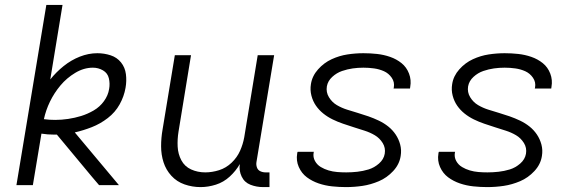

<svg xmlns="http://www.w3.org/2000/svg" viewBox="-20 -755 2344 783"><path d="M47 0H114L149 -210Q174 -206 201 -206H212L355 -34L384 0H465L285 -215Q320 -223 354.5 -236.5Q389 -250 419.5 -273.5Q450 -297 468 -329.5Q486 -362 492 -397Q497 -425 493.5 -452.5Q490 -480 473.5 -500.5Q457 -521 431 -529.5Q405 -538 377 -538Q341 -538 305.5 -524Q270 -510 239.5 -485.5Q209 -461 185 -431L235 -735H169ZM205 -266Q181 -266 159 -269Q167 -306 184 -341Q201 -376 226.5 -406.5Q252 -437 287 -458Q322 -479 359 -479Q381 -479 400 -468Q419 -457 424 -435.5Q429 -414 425 -392Q421 -366 404 -342.5Q387 -319 362 -304.5Q337 -290 311 -282Q285 -274 258 -270Q231 -266 205 -266Z M798 8Q829 8 860.5 -2Q892 -12 917 -35Q942 -58 958 -86Q954 -59 965.5 -35Q977 -11 1001.5 -1.5Q1026 8 1053 8H1079V-52H1063Q1051 -52 1041 -57Q1031 -62 1027.5 -73Q1024 -84 1026 -95L1098 -530H1031L976 -195Q971 -167 959 -140Q947 -113 924.5 -91.5Q902 -70 873.5 -61Q845 -52 817 -52Q786 -52 759.5 -64Q733 -76 719.5 -101.5Q706 -127 704.5 -157Q703 -187 708 -218L759 -530H693L643 -227Q637 -193 637 -158.5Q637 -124 647 -93Q657 -62 679 -38Q701 -14 732.5 -3Q764 8 798 8Z M1391 8Q1425 8 1458.5 3Q1492 -2 1525 -16Q1558 -30 1583.5 -57.5Q1609 -85 1614 -119Q1618 -143 1612 -165.5Q1606 -188 1593.5 -206.5Q1581 -225 1563.5 -239Q1546 -253 1525 -263Q1504 -273 1482.5 -280.5Q1461 -288 1439 -294.5Q1417 -301 1395 -308Q1373 -315 1353.5 -326.5Q1334 -338 1321.5 -358.5Q1309 -379 1313 -403Q1317 -425 1335 -441.5Q1353 -458 1375 -465.5Q1397 -473 1418.5 -476Q1440 -479 1462 -479Q1484 -479 1505.5 -476Q1527 -473 1546 -464.5Q1565 -456 1577.5 -438Q1590 -420 1586 -398Q1586 -396 1585 -394H1652Q1653 -398 1653 -401Q1658 -429 1648 -455Q1638 -481 1617.5 -497.5Q1597 -514 1571 -523Q1545 -532 1517.5 -535Q1490 -538 1462 -538Q1430 -538 1397 -533Q1364 -528 1332.5 -513.5Q1301 -499 1277 -472Q1253 -445 1248 -412Q1244 -388 1250 -365Q1256 -342 1268.5 -324Q1281 -306 1298.5 -292Q1316 -278 1336.5 -268Q1357 -258 1379 -250.5Q1401 -243 1423 -236Q1445 -229 1467 -222Q1489 -215 1508.5 -203.5Q1528 -192 1540.5 -172Q1553 -152 1549 -128Q1545 -105 1525.5 -88Q1506 -71 1483 -64Q1460 -57 1437 -54.5Q1414 -52 1392 -52Q1373 -52 1355 -53.5Q1337 -55 1320 -60Q1303 -65 1288 -74Q1273 -83 1264.5 -98.5Q1256 -114 1259 -132Q1259 -134 1260 -136H1194Q1192 -133 1192 -129Q1187 -100 1198.5 -74Q1210 -48 1231.5 -32Q1253 -16 1279.5 -7Q1306 2 1334.5 5Q1363 8 1391 8Z M1967 8Q2001 8 2034.5 3Q2068 -2 2101 -16Q2134 -30 2159.5 -57.5Q2185 -85 2190 -119Q2194 -143 2188 -165.5Q2182 -188 2169.5 -206.5Q2157 -225 2139.5 -239Q2122 -253 2101 -263Q2080 -273 2058.5 -280.5Q2037 -288 2015 -294.5Q1993 -301 1971 -308Q1949 -315 1929.5 -326.5Q1910 -338 1897.5 -358.5Q1885 -379 1889 -403Q1893 -425 1911 -441.5Q1929 -458 1951 -465.5Q1973 -473 1994.5 -476Q2016 -479 2038 -479Q2060 -479 2081.5 -476Q2103 -473 2122 -464.5Q2141 -456 2153.5 -438Q2166 -420 2162 -398Q2162 -396 2161 -394H2228Q2229 -398 2229 -401Q2234 -429 2224 -455Q2214 -481 2193.5 -497.5Q2173 -514 2147 -523Q2121 -532 2093.5 -535Q2066 -538 2038 -538Q2006 -538 1973 -533Q1940 -528 1908.5 -513.5Q1877 -499 1853 -472Q1829 -445 1824 -412Q1820 -388 1826 -365Q1832 -342 1844.5 -324Q1857 -306 1874.5 -292Q1892 -278 1912.5 -268Q1933 -258 1955 -250.5Q1977 -243 1999 -236Q2021 -229 2043 -222Q2065 -215 2084.5 -203.5Q2104 -192 2116.5 -172Q2129 -152 2125 -128Q2121 -105 2101.5 -88Q2082 -71 2059 -64Q2036 -57 2013 -54.5Q1990 -52 1968 -52Q1949 -52 1931 -53.5Q1913 -55 1896 -60Q1879 -65 1864 -74Q1849 -83 1840.5 -98.5Q1832 -114 1835 -132Q1835 -134 1836 -136H1770Q1768 -133 1768 -129Q1763 -100 1774.5 -74Q1786 -48 1807.5 -32Q1829 -16 1855.5 -7Q1882 2 1910.5 5Q1939 8 1967 8Z"/></svg>

Font: Iosevka Sparkle Light
Style: Italic
Weight: 300
Italic angle: -9°
Designer: Belleve Invis
Foundry: Belleve Invis
Version: Version 4.5.0; ttfautohint (v1.8.3)